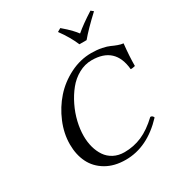

<svg xmlns="http://www.w3.org/2000/svg" viewBox="-205 -1021 1090 1168"><g transform="rotate(-30 339.5 -437.0)"><path d="M337.9 9.8Q257.8 9.8 200.7 -23.9Q143.6 -57.6 116.2 -113.5Q88.9 -169.4 88.9 -241.2Q88.9 -316.9 120.4 -392.3Q151.9 -467.8 203.9 -526.4Q255.9 -585 328.6 -621.6Q401.4 -658.2 479 -658.2Q518.6 -658.2 551.8 -651.4Q585 -644.5 603 -636Q621.1 -627.4 641.8 -619.9Q662.6 -612.3 679.2 -610.8Q669.9 -524.9 669.9 -457Q664.1 -455.1 653.3 -453.6Q642.6 -452.1 638.2 -453.1Q623 -619.1 459 -619.1Q411.1 -619.1 367.2 -595Q323.2 -570.8 291.3 -531.2Q259.3 -491.7 235.4 -442.4Q211.4 -393.1 199.2 -341.6Q187 -290 187 -243.2Q187 -201.2 197 -164.3Q207 -127.4 226.8 -97.9Q246.6 -68.4 279.3 -51.3Q312 -34.2 354 -34.2Q418.9 -34.2 477.1 -59.3Q535.2 -84.5 596.2 -142.1Q611.8 -142.1 617.2 -126Q490.2 9.8 337.9 9.8ZM494.1 -740.2H443.8Q417 -803.7 368.2 -870.1L392.1 -883.8Q414.1 -864.7 424.8 -855Q435.5 -845.2 451.4 -828.6Q467.3 -812 480 -794.9Q526.4 -834.5 604 -883.8L621.1 -870.1Q537.1 -792 494.1 -740.2Z"/></g></svg>

Font: Common Serif News
Style: Italic
Weight: 450
Italic angle: -12°
Designer: Philipp H. Poll, Khaled Hosny
Foundry: Stefan Peev, Context Ltd.
Version: Version 1.026